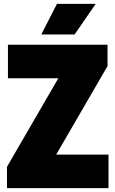

<svg xmlns="http://www.w3.org/2000/svg" viewBox="-20 -971 596 991"><path d="M270 -173H540V0H16V-110L281 -567H21V-740H535V-630ZM193 -793 274 -951H474L365 -793Z"/></svg>

Font: Encode Sans Condensed Black
Style: Regular
Weight: 900
Width: 3
Designer: Multiple Designers
Foundry: Impallari Type
Version: Version 2.000